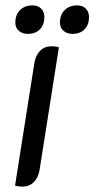

<svg xmlns="http://www.w3.org/2000/svg" viewBox="-20 -688 351 714"><path d="M36 2 108 -455Q113 -483 129.5 -499.5Q146 -516 172 -516Q187 -516 199 -512L127 -55Q122 -27 105.5 -10.5Q89 6 63 6Q48 6 36 2ZM37 -604Q37 -633 54.5 -650.5Q72 -668 101 -668Q121 -668 133 -656Q145 -644 145 -625Q145 -596 128.5 -579Q112 -562 84 -562Q63 -562 50 -573.5Q37 -585 37 -604ZM203 -604Q203 -633 220.5 -650.5Q238 -668 267 -668Q287 -668 299 -656Q311 -644 311 -625Q311 -596 294.5 -579Q278 -562 250 -562Q229 -562 216 -573.5Q203 -585 203 -604Z"/></svg>

Font: Thasadith
Style: Bold Italic
Weight: 700
Italic angle: -9°
Designer: Cadson Demak Co.,Ltd.
Foundry: Cadson Demak Co.,Ltd.
Version: Version 1.000; ttfautohint (v1.6)